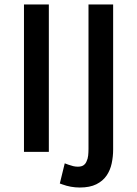

<svg xmlns="http://www.w3.org/2000/svg" viewBox="-20 -678 612 857"><path d="M269 51 285 57Q296 61 306.5 63.5Q317 66 327 66Q344 66 353 59.5Q362 53 366 43Q372 31 373.5 16.5Q375 2 375 -13V-658H485V-10Q485 21 478.5 51.5Q472 82 455.5 106Q439 130 410 144.5Q381 159 336 159Q316 159 296.5 155.5Q277 152 258 145L247 141ZM87 0V-658H198V0Z"/></svg>

Font: Codetta
Style: Bold
Weight: 700
Designer: Ulrich Proeller
Foundry: PROSA GmbH
Version: Version 2.00;September 29, 2018;FontCreator 11.5.0.2427 64-b